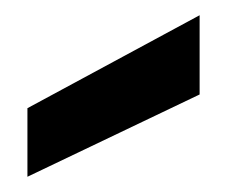

<svg xmlns="http://www.w3.org/2000/svg" viewBox="-20 -768 298 252"><path d="M16 -536V-626L242 -748V-644Z"/></svg>

Font: Firefly Display
Style: Bold
Weight: 700
Designer: Colophon Foundry, Jonny Pinhorn
Foundry: Colophon Foundry
Version: Version 1.200; ttfautohint (v1.8.3)